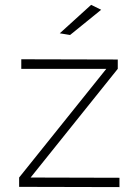

<svg xmlns="http://www.w3.org/2000/svg" viewBox="-20 -763 556 784"><path d="M352.1 -743.2 393.1 -723.1 266.1 -620.1 224.1 -627ZM66.9 -521 460.9 -520V-481.9L105 -38.1L467.8 -37.1V1L58.1 0V-38.1L414.1 -481.9H66.9Z"/></svg>

Font: Montserrat-Arabic ExtraLight
Style: Regular
Weight: 275
Designer: Mohamed Gaber
Foundry: Kief Type Foundry
Version: Version 5.008;PS 005.008;hotconv 1.0.88;makeotf.lib2.5.64775